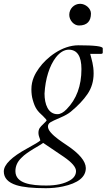

<svg xmlns="http://www.w3.org/2000/svg" viewBox="-101 -677 567 1009"><path d="M320 -657C288.2 -657 263 -630.7 263 -599C263 -570.5 287.1 -543 314 -543C357.1 -543 377 -566.3 377 -606C377 -632.9 348.4 -657 320 -657ZM133 -185C137.1 -262.6 159 -332.3 193 -376C214.3 -402.7 237 -416 261 -416C305 -415.3 327 -381.3 327 -314C327 -226 301 -155.7 249 -103C232.3 -85.7 216.3 -77 201 -77C151.8 -77 133 -129.5 133 -185ZM-20 222.5C-20 196.2 -9.7 173 11 153C27.9 134.8 52.6 119.4 74 106C91.1 95.3 111.8 84.6 126 74C161.9 98.4 197.7 123 234 147C277 176.6 298.5 201.5 298.5 221.9C298.5 241.5 288.3 257.5 268 270C236.7 288.7 194.8 298 142.5 298C64.5 298 -20 288 -20 222.5ZM111 61C104.3 67.7 81.3 81.7 42 103C-40 147.7 -81 188 -81 224C-81 258 -59 282 -15 296C19 306.7 70.7 312 140 312C170.7 312 200.3 309 229 303C309.7 285.7 350 253.3 350 206C349.3 170 316 130 250 86C220.4 65.9 187.1 44.3 165.5 19C155.8 7.7 151 -2.7 151 -12C151 -21.3 155.2 -28.7 163.5 -34C171.8 -39.3 188.7 -47.3 214 -58C239.3 -68.7 258.3 -79.3 271 -90C308.3 -120.7 337.7 -151.7 359 -183C380.3 -214.3 391 -250.3 391 -291C391 -335.3 380.7 -363.3 373 -394H430C436 -394 439 -396.3 439 -401V-423C439 -433.7 396.3 -439 311 -439C224.7 -439 144 -374.8 104 -319C83 -289.8 64 -254.6 64 -208C64 -187.3 66.3 -168.8 71 -152.5C83.2 -109.8 93.1 -95.4 127 -65C138.3 -53.7 144 -46.7 144 -44C144 -42.7 138.2 -36.3 126.5 -25C109.9 -8.8 101 -1.3 101 22.5C101 36.7 108.4 49.2 111 61Z"/></svg>

Font: fbb
Style: Italic
Weight: 400
Italic angle: -12°
Designer: David J. Perry, Michael Sharpe
Version: Version 0.991